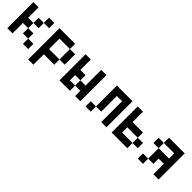

<svg xmlns="http://www.w3.org/2000/svg" viewBox="199 -1601 2602 2602"><g transform="rotate(45 1500.0 -300.0)"><path d="M0 -100V-600H100V-400H200V-300H100V-100ZM200 -200V-300H300V-200ZM200 -400V-500H300V-400ZM300 -200H400V-100H300ZM300 -500V-600H400V-500Z M500 0V-600H800V-500H600V-300H800V-200H600V0ZM900 -300H800V-500H900Z M1000 -100V-600H1100V-400H1200V-300H1100V-200H1200V-100ZM1200 -200V-300H1300V-600H1400V-100H1300V-200Z M1500 -100V-200H1600V-100ZM1900 -100H1800V-500H1700V-200H1600V-600H1900Z M2000 -100V-600H2100V-400H2300V-300H2100V-200H2300V-100ZM2400 -200H2300V-300H2400Z M2500 -100V-200H2600V-100ZM2500 -400V-500H2600V-400ZM2600 -200V-400H2800V-500H2600V-600H2900V-100H2800V-300H2700V-200Z"/></g></svg>

Font: GalmuriMono9 Regular
Style: Regular
Weight: 400
Designer: Lee Minseo (quiple)
Version: Version 2.399;hotconv 1.1.1;makeotfexe 2.6.0 DEVELOPMENT